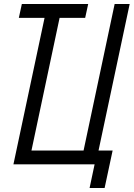

<svg xmlns="http://www.w3.org/2000/svg" viewBox="-20 -820 667 958"><path d="M47 0 217 -800H292L122 0ZM74 -731 89 -800H420L405 -731ZM47 0 217 -800H292L137 -69H397L552 -800H627L457 0ZM427 118 452 0H360L375 -69H542L502 118Z"/></svg>

Font: Victor Mono
Style: Italic
Weight: 400
Italic angle: -12°
Monospace: yes
Designer: Rune Bjørnerås
Version: Version 1.561;gftools[0.9.30]